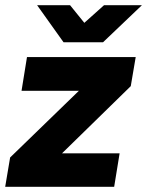

<svg xmlns="http://www.w3.org/2000/svg" viewBox="-37 -720 567 740"><path d="M2 -113 267 -370H46L67 -500H486L467 -388L202 -129H424L403 0H-17ZM106 -700H233L288 -632L364 -700H510L360 -557H208Z"/></svg>

Font: Oak Sans ExtraBold
Style: Italic
Weight: 800
Italic angle: -9.49998°
Foundry: Erik Kennedy, Walven
Version: Version 1.000